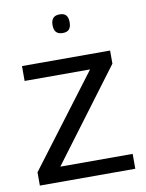

<svg xmlns="http://www.w3.org/2000/svg" viewBox="-83 -792 647 852"><g transform="rotate(-10 240.5 -366.5)"><path d="M27 0V-60L336 -469H41V-536H438V-477L131 -67H457V0ZM245 -649Q225 -649 215.5 -659.5Q206 -670 206 -691Q206 -712 215.5 -722.5Q225 -733 245 -733Q265 -733 274 -722.5Q283 -712 283 -691Q283 -670 274 -659.5Q265 -649 245 -649Z"/></g></svg>

Font: Georama ExtraCondensed Thin
Style: Regular
Weight: 400
Version: Version 1.001